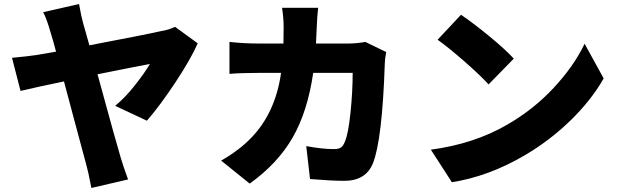

<svg xmlns="http://www.w3.org/2000/svg" viewBox="-20 -849 3040 945"><path d="M703.1 -254.9 546.9 -328.1Q595.7 -368.2 643.6 -428.7Q691.4 -489.3 717.8 -534.2Q683.6 -528.3 460 -483.4Q554.7 -136.7 575.2 -69.3Q589.8 -21.5 610.4 34.2L429.7 76.2Q414.1 -5.9 405.3 -36.1Q397.5 -65.4 380.4 -128.4Q363.3 -191.4 336.9 -290.5Q310.5 -389.6 294.9 -448.2Q162.1 -420.9 81.1 -401.4L39.1 -564.5Q112.3 -571.3 159.2 -578.1Q173.8 -581.1 255.9 -594.7Q240.2 -654.3 227.5 -694.3Q209 -758.8 192.4 -789.1L369.1 -829.1Q379.9 -766.6 389.6 -733.4Q392.6 -721.7 403.3 -685.1Q414.1 -648.4 419.9 -626Q697.3 -678.7 774.4 -696.3Q807.6 -701.2 841.8 -716.8L953.1 -635.7Q919.9 -559.6 843.8 -444.3Q767.6 -329.1 703.1 -254.9Z M1778.3 -642.6 1880.9 -592.8Q1874 -556.6 1874 -538.1Q1861.3 -160.2 1815.4 -44.9Q1780.3 41 1674.8 41Q1611.3 41 1505.9 32.2L1487.3 -129.9Q1565.4 -115.2 1623 -115.2Q1647.5 -115.2 1658.7 -123.5Q1669.9 -131.8 1677.7 -152.3Q1694.3 -190.4 1705.1 -294.4Q1715.8 -398.4 1715.8 -490.2H1521.5Q1494.1 -300.8 1420.9 -172.9Q1347.7 -44.9 1209 54.7L1068.4 -58.6Q1156.2 -108.4 1215.8 -169.9Q1335.9 -293.9 1363.3 -490.2H1250Q1167 -490.2 1109.4 -485.4V-642.6Q1182.6 -634.8 1250 -634.8H1375Q1376 -661.1 1376 -713.9Q1376 -761.7 1368.2 -810.5H1545.9Q1541 -771.5 1539.1 -716.8Q1537.1 -662.1 1535.2 -634.8H1695.3Q1733.4 -634.8 1778.3 -642.6Z M2133.8 -653.3 2249 -776.4Q2305.7 -738.3 2386.2 -672.4Q2466.8 -606.4 2508.8 -560.5L2384.8 -433.6Q2344.7 -477.5 2265.6 -546.9Q2186.5 -616.2 2133.8 -653.3ZM2204.1 47.9 2100.6 -112.3Q2312.5 -140.6 2474.6 -234.4Q2604.5 -308.6 2704.6 -416Q2804.7 -523.4 2857.4 -633.8L2951.2 -462.9Q2890.6 -356.4 2788.6 -256.8Q2686.5 -157.2 2561.5 -84Q2384.8 19.5 2204.1 47.9Z"/></svg>

Font: Gen Shin Gothic Monospace Heavy
Style: Bold
Weight: 800
Designer: [Source Han Sans]
Ryoko NISHIZUKA  (kana & ideographs); Paul D. Hunt (Latin, Greek & Cyrillic); Wenlong ZHANG  (bopomofo
Version: Version 1.002.20150607